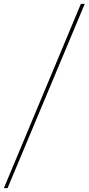

<svg xmlns="http://www.w3.org/2000/svg" viewBox="-86 -760 457 990"><path d="M-66 210 331 -740H351L-47 210Z"/></svg>

Font: Georama Thin
Style: Italic
Weight: 100
Italic angle: -9°
Designer: Jean-Baptiste Levee
Foundry: Production Type
Version: Version 1.000